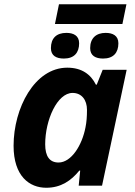

<svg xmlns="http://www.w3.org/2000/svg" viewBox="-20 -875 634 905"><path d="M198 10C267 10 315 -23 354 -71H358L351 0H461L577 -546H464L436 -476H432C408 -524 366 -556 297 -556C143 -556 44 -365 44 -188C44 -44 119 10 198 10ZM256 -109C214 -109 193 -138 193 -195C193 -310 250 -437 322 -437C365 -437 390 -404 390 -357C390 -326 388 -299 383 -275C367 -190 316 -109 256 -109ZM557 -762 576 -855H258L239 -762ZM281 -599C330 -599 353 -627 353 -671C353 -708 325 -720 293 -720C246 -720 220 -695 220 -648C220 -612 246 -599 281 -599ZM466 -599C515 -599 538 -627 538 -671C538 -708 510 -720 478 -720C433 -720 405 -695 405 -648C405 -612 431 -599 466 -599Z"/></svg>

Font: BC Sans
Style: Bold Italic
Weight: 700
Italic angle: -12°
Designer: Monotype Design Team
Province of B.C.
Foundry: Monotype Imaging Inc.
Version: Version 2.000;GOOG;noto-source:20170915:90ef993387c0